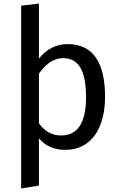

<svg xmlns="http://www.w3.org/2000/svg" viewBox="-20 -830 673 1080"><path d="M361 -582C298 -582 240 -554 199 -500V-810L99 -798V230L199 214V-52C235 -8 286 13 348 13C495 13 571 -112 571 -285C571 -464 512 -582 361 -582ZM324 -68C272 -68 228 -93 199 -137V-415C229 -460 275 -503 336 -503C421 -503 464 -433 464 -285C464 -136 415 -68 324 -68Z"/></svg>

Font: Glow Sans SC Normal Medium
Style: Regular
Weight: 600
Designer: Ryoko NISHIZUKA (kana, bopomofo & ideographs); Paul D. Hunt (Latin, Greek & Cyrillic); Sandoll Communications, Soo-young
Version: Version 0.93